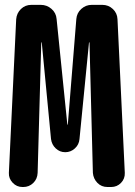

<svg xmlns="http://www.w3.org/2000/svg" viewBox="-20 -750 540 770"><path d="M390.6 -730.5Q415 -730.5 432.6 -713.9Q450.2 -697.3 451.2 -672.9L480.5 -56.6Q481.4 -33.2 465.3 -16.6Q449.2 0 425.8 0H411.1Q386.7 0 370.6 -16.6Q354.5 -33.2 352.5 -56.6L338.9 -579.1Q338.9 -580.1 337.9 -580.1Q336.9 -580.1 336.9 -579.1L298.8 -192.4Q296.9 -169.9 280.3 -154.8Q263.7 -139.6 241.7 -139.6Q219.7 -139.6 203.6 -154.8Q187.5 -169.9 184.6 -192.4L147.5 -579.1Q147.5 -580.1 146.5 -580.1Q145.5 -580.1 145.5 -579.1L130.9 -56.6Q129.9 -32.2 113.3 -16.1Q96.7 0 73.2 0H70.3Q46.9 0 30.8 -17.1Q14.6 -34.2 15.6 -56.6L44.9 -672.9Q46.9 -697.3 64 -713.9Q81.1 -730.5 105.5 -730.5H143.6Q168 -730.5 186.5 -714.4Q205.1 -698.2 207 -673.8L250 -251Q250 -250 251 -250Q252 -250 252 -251L286.1 -673.8Q288.1 -698.2 306.2 -714.4Q324.2 -730.5 347.7 -730.5Z"/></svg>

Font: Rounded Mgen+ 1mn bold
Style: Bold
Weight: 700
Designer: [Source Han Sans]
Ryoko NISHIZUKA  (kana & ideographs); Paul D. Hunt (Latin, Greek & Cyrillic); Wenlong ZHANG  (bopomofo
Version: Version 1.059.20150602